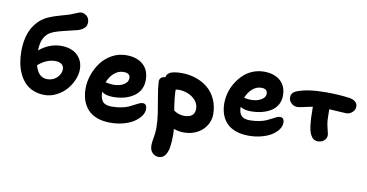

<svg xmlns="http://www.w3.org/2000/svg" viewBox="-100 -1120 3303 1726"><g transform="rotate(10 1551.5 -257.0)"><path d="M316.9 -48.8Q260.3 -48.8 213.9 -67.9Q167.5 -86.9 136.5 -119.6Q105.5 -152.3 84.2 -197.5Q63 -242.7 53.5 -293.5Q43.9 -344.2 43.9 -400.9Q43.9 -470.2 58.3 -527.6Q72.8 -585 98.6 -625.7Q124.5 -666.5 156.7 -694.6Q189 -722.7 229 -740.2Q266.1 -757.3 334.2 -776.6Q402.3 -795.9 414.1 -799.8Q433.1 -806.2 455.6 -816.2Q478 -826.2 491.5 -831.1Q504.9 -835.9 516.1 -835.9Q543 -835.9 566.4 -815.4Q589.8 -794.9 589.8 -757.8Q589.8 -727.5 570.3 -708Q550.8 -688.5 513.2 -675.8Q495.6 -670.4 408 -650.1Q320.3 -629.9 283.2 -611.8Q190.9 -568.4 190.9 -433.1Q232.4 -468.8 283.9 -489.3Q335.4 -509.8 391.1 -509.8Q446.8 -509.8 491.2 -490.2Q535.6 -470.7 563.2 -429.2Q590.8 -387.7 590.8 -330.1Q590.8 -282.2 569.1 -231.9Q547.4 -181.6 511.2 -141.1Q475.1 -100.6 423.3 -74.7Q371.6 -48.8 316.9 -48.8ZM359.9 -366.2Q281.7 -366.2 205.1 -300.8Q232.9 -192.9 315.9 -192.9Q368.7 -192.9 404.3 -227.5Q439.9 -262.2 439.9 -304.2Q439.9 -334 418.7 -350.1Q397.5 -366.2 359.9 -366.2Z M942.9 94.2Q873.5 94.2 820.8 74.7Q768.1 55.2 735.6 19Q703.1 -17.1 687 -64.9Q670.9 -112.8 670.9 -171.9Q670.9 -234.9 693.1 -298.1Q715.3 -361.3 754.4 -412.8Q793.5 -464.4 853 -496.6Q912.6 -528.8 981 -528.8Q1077.1 -528.8 1134 -479.2Q1190.9 -429.7 1190.9 -337.9Q1190.9 -297.9 1176.8 -264.6Q1162.6 -231.4 1137.9 -208.3Q1113.3 -185.1 1079.8 -169.2Q1046.4 -153.3 1008.3 -145.8Q970.2 -138.2 928.7 -138.2Q857.9 -138.2 822.8 -167Q823.7 -106.9 847.4 -78.9Q871.1 -50.8 927.7 -50.8Q975.6 -50.8 1016.1 -58.8Q1056.6 -66.9 1082.5 -78.6Q1108.4 -90.3 1129.2 -102.1Q1149.9 -113.8 1168 -121.8Q1186 -129.9 1200.7 -129.9Q1238.8 -129.9 1238.8 -82Q1238.8 -50.3 1217 -19Q1195.3 12.2 1157.5 37.6Q1119.6 63 1063.2 78.6Q1006.8 94.2 942.9 94.2ZM982.9 -376Q935.1 -376 896.7 -342.5Q858.4 -309.1 838.9 -255.9Q843.8 -255.4 856.4 -252.9Q869.1 -250.5 883.3 -248.8Q897.5 -247.1 913.1 -247.1Q968.3 -247.1 1005.6 -270.5Q1043 -293.9 1043 -329.1Q1043 -376 982.9 -376Z M1609.4 65.9Q1561.5 65.9 1515.6 49.8Q1518.6 77.1 1518.6 106.9Q1518.6 136.2 1517.1 159.9Q1515.6 183.6 1512.2 209.5Q1508.8 235.4 1502 254.4Q1495.1 273.4 1484.9 289.3Q1474.6 305.2 1459 313.5Q1443.4 321.8 1423.3 321.8Q1391.1 321.8 1366.7 297.6Q1342.3 273.4 1342.3 228Q1342.3 202.1 1350.8 156.7Q1359.4 111.3 1359.4 68.8Q1359.4 4.9 1348.4 -66.4Q1337.4 -137.7 1324.2 -211.7Q1311 -285.6 1307.6 -342.8Q1306.2 -365.2 1320.1 -379.6Q1334 -394 1358.4 -394H1359.4Q1365.7 -428.7 1399.7 -442.9Q1433.6 -457 1499.5 -457Q1569.8 -457 1631.6 -435.5Q1693.4 -414.1 1740.2 -374.5Q1787.1 -335 1814.2 -274.2Q1841.3 -213.4 1841.3 -139.2Q1841.3 -100.6 1825 -63.7Q1808.6 -26.9 1779.3 2Q1750 30.8 1705.6 48.3Q1661.1 65.9 1609.4 65.9ZM1497.6 -304.2Q1485.4 -304.2 1470.2 -300.8Q1470.2 -233.9 1490.2 -112.8Q1506.8 -103 1516.6 -97.9Q1526.4 -92.8 1545.7 -87.4Q1564.9 -82 1585.4 -82Q1681.6 -82 1681.6 -162.1Q1681.6 -204.6 1653.3 -237.8Q1625 -271 1583.5 -287.6Q1542 -304.2 1497.6 -304.2Z M2188 -6.8Q2120.1 -6.8 2068.6 -25.4Q2017.1 -43.9 1985.4 -77.6Q1953.6 -111.3 1937.7 -156.5Q1921.9 -201.7 1921.9 -256.8Q1921.9 -304.7 1935.3 -353.3Q1948.7 -401.9 1975.6 -445.8Q2002.4 -489.7 2038.3 -523.9Q2074.2 -558.1 2123 -578.1Q2171.9 -598.1 2226.1 -598.1Q2318.8 -598.1 2374.3 -550.3Q2429.7 -502.4 2429.7 -414.1Q2429.7 -367.2 2408.4 -330.6Q2387.2 -293.9 2350.6 -271.5Q2314 -249 2267.8 -237.5Q2221.7 -226.1 2168.9 -226.1Q2106 -226.1 2072.8 -250V-247.1Q2072.8 -195.3 2095.9 -170.2Q2119.1 -145 2173.8 -145Q2220.2 -145 2259.3 -153.1Q2298.3 -161.1 2323.5 -172.4Q2348.6 -183.6 2368.7 -194.8Q2388.7 -206.1 2406.2 -214.1Q2423.8 -222.2 2438 -222.2Q2476.1 -222.2 2476.1 -173.8Q2476.1 -143.6 2454.8 -113.8Q2433.6 -84 2396.7 -60.3Q2359.9 -36.6 2304.9 -21.7Q2250 -6.8 2188 -6.8ZM2228 -451.2Q2182.1 -451.2 2145.3 -418.7Q2108.4 -386.2 2088.9 -335Q2091.8 -334.5 2104.2 -332.5Q2116.7 -330.6 2128.4 -329.3Q2140.1 -328.1 2152.8 -328.1Q2206.5 -328.1 2244.6 -350.1Q2282.7 -372.1 2282.7 -404.8Q2282.7 -451.2 2228 -451.2Z M2809.1 -64.9Q2785.2 -64.9 2769 -76.4Q2752.9 -87.9 2740.7 -112.8Q2711.9 -168 2711.9 -337.9V-362.8Q2680.7 -358.4 2636.2 -347.7Q2591.8 -336.9 2572.8 -336.9Q2542 -336.9 2518.6 -359.1Q2495.1 -381.3 2495.1 -412.1Q2495.1 -455.1 2543 -474.1Q2639.6 -512.2 2806.2 -512.2Q2919.9 -512.2 3020 -499Q3055.2 -493.7 3075.7 -476.3Q3096.2 -459 3096.2 -432.1Q3096.2 -403.3 3072.5 -380.6Q3048.8 -357.9 3016.1 -357.9Q3000.5 -357.9 2945.1 -361.8Q2889.6 -365.7 2860.8 -367.2Q2861.8 -343.3 2861.8 -298.8Q2861.8 -259.3 2868.4 -225.6Q2875 -191.9 2881.6 -169.2Q2888.2 -146.5 2888.2 -133.8Q2888.2 -104 2865 -84.5Q2841.8 -64.9 2809.1 -64.9Z"/></g></svg>

Font: Shantell Sans Irregular Bouncy
Style: Bold
Weight: 700
Designer: Stephen Nixon, Anya Danilova, Shantell Martin
Foundry: Arrow Type
Version: Version 1.006;[9816181b4]